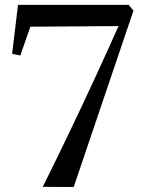

<svg xmlns="http://www.w3.org/2000/svg" viewBox="-20 -763 584 784"><path d="M281 0.5 154.5 0Q209.5 -110.5 262.5 -221Q315.5 -331.5 366 -440.8Q416.5 -550 464 -656.5L104 -654L63 -536.5L29.5 -543L53.5 -743H505.5L525 -719.5Z"/></svg>

Font: Merriweather 120pt
Style: Regular
Weight: 400
Version: Version 2.100